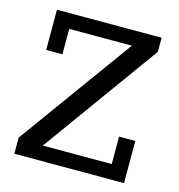

<svg xmlns="http://www.w3.org/2000/svg" viewBox="-89 -642 671 720"><g transform="rotate(15 246.5 -281.5)"><path d="M30.3 -62.5 351.1 -505.4H107.9V-406.7H44.9V-563H451.2V-508.3L125.5 -57.1H393.1V-163.6H456.1V0H30.3Z"/></g></svg>

Font: Rokkitt
Style: Regular
Weight: 400
Version: Version 1.2; ttfautohint (v1.5) -l 7 -r 28 -G 50 -x 13 -D la